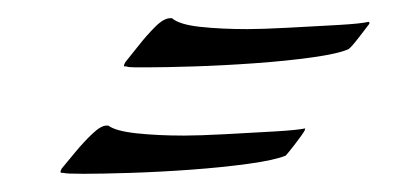

<svg xmlns="http://www.w3.org/2000/svg" viewBox="-20 -312 437 211"><path d="M128 -238Q121 -238 119 -239H117Q115 -239 118 -244Q123 -250 132 -261.5Q141 -273 150.5 -282.5Q160 -292 167 -292H169Q177 -285 200 -282.5Q223 -280 252 -280Q267 -280 296 -281.5Q325 -283 351 -284.5Q377 -286 385 -288Q386 -288 386 -286Q383 -282 374.5 -271Q366 -260 363 -258Q352 -253 323.5 -249Q295 -245 260 -242.5Q225 -240 193 -239Q161 -238 143 -238ZM72 -121Q52 -121 50 -122H48Q45 -122 48 -127Q53 -133 62.5 -144.5Q72 -156 81.5 -165Q91 -174 97 -174H99Q107 -168 130 -165.5Q153 -163 182 -163Q199 -163 227 -164.5Q255 -166 281 -167.5Q307 -169 316 -171Q316 -171 316 -171Q315 -171 315 -169Q313 -165 304.5 -154Q296 -143 294 -141Q282 -136 253 -132Q224 -128 189.5 -125.5Q155 -123 123 -122Q91 -121 72 -121Z"/></svg>

Font: Birthstone Bounce
Style: Regular
Weight: 400
Designer: Robert E. Leuschke
Foundry: Rob Leuschke
Version: Version 1.010; ttfautohint (v1.8.3)